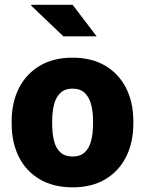

<svg xmlns="http://www.w3.org/2000/svg" viewBox="-20 -782 613 812"><path d="M287.6 10.3Q206.1 10.3 148.2 -23.7Q90.3 -57.6 59.8 -118.4Q29.3 -179.2 29.3 -259.3V-269Q29.3 -348.1 59.8 -408.7Q90.3 -469.2 147.9 -503.7Q205.6 -538.1 286.6 -538.1Q368.2 -538.1 425.5 -503.9Q482.9 -469.7 513.4 -409.2Q543.9 -348.6 543.9 -269V-259.3Q543.9 -179.7 513.4 -118.9Q482.9 -58.1 425.5 -23.9Q368.2 10.3 287.6 10.3ZM287.6 -120.1Q318.8 -120.1 337.6 -137Q356.4 -153.8 365 -185.1Q373.5 -216.3 373.5 -259.3V-269Q373.5 -310.5 365 -341.6Q356.4 -372.6 337.4 -389.9Q318.4 -407.2 286.6 -407.2Q255.4 -407.2 236.3 -389.9Q217.3 -372.6 209 -341.6Q200.7 -310.5 200.7 -269V-259.3Q200.7 -215.8 209 -184.6Q217.3 -153.3 236.3 -136.7Q255.4 -120.1 287.6 -120.1ZM388.7 -628.4H385.3H248L111.3 -758.8L112.3 -761.7H287.1Z"/></svg>

Font: Roboto Slab LO Black
Style: Regular
Weight: 900
Designer: Google
Version: Version 2.000